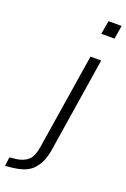

<svg xmlns="http://www.w3.org/2000/svg" viewBox="-274 -746 654 993"><g transform="rotate(20 53.5 -250.0)"><path d="M128 -619 141 -693H213L201 -619ZM-106 193 -100 144 -62 140Q-25 135 -0.5 114.5Q24 94 33 35L116 -489H175L93 32Q87 69 75 96.5Q63 124 44 144Q25 164 -2.5 174.5Q-30 185 -66 189Z"/></g></svg>

Font: Nunito Sans 10pt Condensed Light
Style: Italic
Weight: 300
Width: 3
Italic angle: -9°
Designer: Vernon Adams
Foundry: Vernon Adams
Version: Version 3.101;gftools[0.9.27]